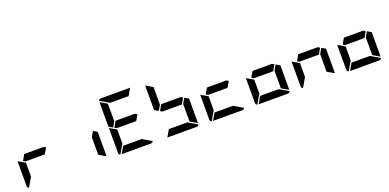

<svg xmlns="http://www.w3.org/2000/svg" viewBox="0 -2112 6528 3224"><g transform="rotate(-20 3264.0 -500.0)"><path d="M629 -541 570 -438H223L187 -459L246 -562H593ZM223 -165 128 -2Q99 -11 99 -41V-486L159 -451L165 -448L223 -414Z M1463 -531 1533 -490V-52L1409 -124V-438Z M2261 -541 2202 -438H1855L1819 -459L1878 -562H2225ZM1801 -469 1731 -510V-948L1855 -876V-562ZM2184 -124 2347 -29Q2338 0 2308 0H1783L1855 -124ZM1855 -165 1760 -2Q1731 -11 1731 -41V-486L1791 -451L1797 -448L1855 -414ZM1896 -876 1733 -971Q1742 -1000 1772 -1000H2297L2225 -876Z M3077 -541 3018 -438H2671L2635 -459L2694 -562H3041ZM2617 -469 2547 -510V-948L2671 -876V-562ZM3095 -531 3165 -490V-52L3041 -124V-438ZM3000 -124 3163 -29Q3154 0 3124 0H2599L2671 -124Z M3893 -541 3834 -438H3487L3451 -459L3510 -562H3857ZM3816 -124 3979 -29Q3970 0 3940 0H3415L3487 -124ZM3487 -165 3392 -2Q3363 -11 3363 -41V-486L3423 -451L3429 -448L3487 -414Z M4709 -541 4650 -438H4303L4267 -459L4326 -562H4673ZM4727 -531 4797 -490V-52L4673 -124V-438ZM4632 -124 4795 -29Q4786 0 4756 0H4231L4303 -124ZM4303 -165 4208 -2Q4179 -11 4179 -41V-486L4239 -451L4245 -448L4303 -414Z M5525 -541 5466 -438H5119L5083 -459L5142 -562H5489ZM5543 -531 5613 -490V-52L5489 -124V-438ZM5119 -165 5024 -2Q4995 -11 4995 -41V-486L5055 -451L5061 -448L5119 -414Z M6341 -541 6282 -438H5935L5899 -459L5958 -562H6305ZM6359 -531 6429 -490V-52L6305 -124V-438ZM6264 -124 6427 -29Q6418 0 6388 0H5863L5935 -124ZM5935 -165 5840 -2Q5811 -11 5811 -41V-486L5871 -451L5877 -448L5935 -414Z"/></g></svg>

Font: DSEG7 Modern
Style: Bold
Weight: 700
Designer: Keshikan(Twitter:@keshinomi_88pro)
Version: Version 0.46